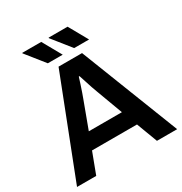

<svg xmlns="http://www.w3.org/2000/svg" viewBox="-197 -1014 1103 1161"><g transform="rotate(-30 354.5 -434.0)"><path d="M5 0 272 -686H436L704 0H563L508 -146H194L139 0ZM235 -256H466L397 -442Q392 -455 384 -478Q376 -501 368 -527Q360 -553 353 -573H348Q342 -553 333.5 -527Q325 -501 317 -478Q309 -455 304 -442ZM410 -736 307 -865 308 -868H440L514 -736ZM226 -736 123 -865 124 -868H256L330 -736Z"/></g></svg>

Font: Archivo Variable SemiBold
Style: Regular
Weight: 600
Designer: Hector Gatti
Foundry: Omnibus-Type
Version: Version 2.001